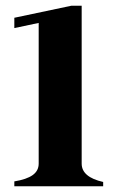

<svg xmlns="http://www.w3.org/2000/svg" viewBox="-20 -650 410 670"><path d="M340 -15V0H30V-17Q73 -24 94 -39Q115 -54 115 -79V-570L30 -552V-588L229 -630H265V-79Q265 -32 340 -15Z"/></svg>

Font: FFF_NEPSZA-BADSAG Bold
Style: Regular
Weight: 700
Designer: bBox Type GmbH
Foundry: bBox Type GmbH
Version: Version 0.002